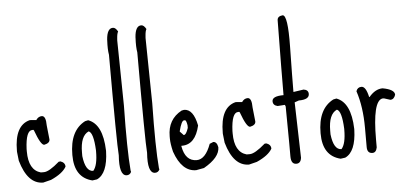

<svg xmlns="http://www.w3.org/2000/svg" viewBox="-56 -984 2385 1128"><g transform="rotate(-5 1136.5 -420.0)"><path d="M182.6 -384.8Q207 -384.8 207 -327.1L215.8 -244.1Q215.8 -222.7 182.6 -215.8Q162.1 -215.8 129.9 -304.7L127 -308.6H120.1Q82 -308.6 77.1 -200.2V-185.5Q77.1 -75.2 148.4 -55.7H167Q197.3 -55.7 258.8 -109.4H265.6V-111.3Q295.9 -102.5 295.9 -77.1Q274.4 -38.1 204.1 -6.8L157.2 4.9Q65.4 4.9 25.4 -135.7L19.5 -188.5V-194.3Q19.5 -343.8 109.4 -367.2H118.2L148.4 -364.3Q162.1 -384.8 182.6 -384.8Z M452.1 -336.9Q536.1 -306.6 541 -151.4V-145.5Q537.1 -15.6 473.6 13.7L446.3 17.6Q341.8 -7.8 341.8 -139.6V-142.6Q341.8 -285.2 433.6 -333ZM399.4 -151.4V-129.9Q410.2 -38.1 456.1 -38.1Q482.4 -67.4 482.4 -151.4V-157.2Q477.5 -261.7 449.2 -271.5Q399.4 -249 399.4 -151.4Z M645.5 -865.2Q660.2 -864.3 672.9 -840.8Q666 -830.1 664.1 -801.8L663.1 -789.1L668.9 -404.3Q664.1 -142.6 674.8 -20.5L676.8 -12.7Q668 5.9 648.4 4.9Q604.5 2 613.3 -116.2Q607.4 -180.7 607.4 -709Q601.6 -741.2 604.5 -793.9V-797.9Q609.4 -867.2 645.5 -865.2Z M812.5 -865.2Q827.1 -864.3 839.8 -840.8Q833 -830.1 831.1 -801.8L830.1 -789.1L835.9 -404.3Q831.1 -142.6 841.8 -20.5L843.8 -12.7Q835 5.9 815.4 4.9Q771.5 2 780.3 -116.2Q774.4 -180.7 774.4 -709Q768.6 -741.2 771.5 -793.9V-797.9Q776.4 -867.2 812.5 -865.2Z M1018.6 -348.6Q1073.2 -348.6 1092.8 -250Q1067.4 -139.6 988.3 -139.6H984.4V-136.7Q1000 -47.9 1067.4 -47.9Q1119.1 -47.9 1151.4 -136.7L1172.9 -145.5Q1194.3 -145.5 1200.2 -112.3Q1200.2 -51.8 1105.5 2L1058.6 10.7Q974.6 10.7 932.6 -109.4Q920.9 -157.2 920.9 -188.5V-201.2Q920.9 -300.8 1003.9 -345.7ZM982.4 -225.6V-223.6L1003.9 -201.2Q1018.6 -201.2 1031.2 -241.2V-256.8Q1026.4 -287.1 1018.6 -287.1H1012.7Q998 -287.1 982.4 -225.6Z M1396.5 -384.8Q1420.9 -384.8 1420.9 -327.1L1429.7 -244.1Q1429.7 -222.7 1396.5 -215.8Q1376 -215.8 1343.8 -304.7L1340.8 -308.6H1334Q1295.9 -308.6 1291 -200.2V-185.5Q1291 -75.2 1362.3 -55.7H1380.9Q1411.1 -55.7 1472.7 -109.4H1479.5V-111.3Q1509.8 -102.5 1509.8 -77.1Q1488.3 -38.1 1418 -6.8L1371.1 4.9Q1279.3 4.9 1239.3 -135.7L1233.4 -188.5V-194.3Q1233.4 -343.8 1323.2 -367.2H1332L1362.3 -364.3Q1376 -384.8 1396.5 -384.8Z M1643.6 -851.6Q1674.8 -851.6 1671.4 -663.6Q1668 -475.6 1668 -397.5H1669.9L1728.5 -406.2Q1756.8 -402.3 1756.8 -377.9Q1756.8 -344.7 1695.3 -344.7L1669.9 -335.9L1678.7 -8.8Q1674.8 24.4 1648.4 24.4Q1617.2 24.4 1617.2 -21.5V-98.6L1615.2 -316.4L1611.3 -326.2L1568.4 -323.2Q1541 -329.1 1541 -353.5Q1541 -383.8 1608.4 -383.8V-387.7Q1608.4 -512.7 1612.3 -824.2Q1612.3 -848.6 1643.6 -851.6Z M1916 -336.9Q2000 -306.6 2004.9 -151.4V-145.5Q2001 -15.6 1937.5 13.7L1910.2 17.6Q1805.7 -7.8 1805.7 -139.6V-142.6Q1805.7 -285.2 1897.5 -333ZM1863.3 -151.4V-129.9Q1874 -38.1 1919.9 -38.1Q1946.3 -67.4 1946.3 -151.4V-157.2Q1941.4 -261.7 1913.1 -271.5Q1863.3 -249 1863.3 -151.4Z M2068.4 -392.6Q2094.7 -392.6 2108.4 -329.1H2111.3Q2148.4 -373 2191.4 -373Q2261.7 -360.4 2261.7 -329.1Q2252.9 -301.8 2231.4 -301.8L2194.3 -313.5H2184.6Q2127 -302.7 2127 -76.2V-30.3Q2121.1 0 2099.6 0Q2068.4 0 2068.4 -37.1V-150.4Q2068.4 -275.4 2037.1 -369.1Q2044.9 -392.6 2068.4 -392.6Z"/></g></svg>

Font: Sue Ellen Francisco 
Style: Regular
Weight: 400
Designer: Kimberly Geswein
Foundry: Kimberly Geswein
Version: Version 1.002 2007